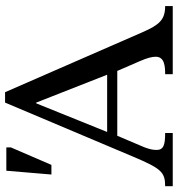

<svg xmlns="http://www.w3.org/2000/svg" viewBox="8 -710 702 758"><g transform="rotate(-90 359.0 -331.0)"><path d="M714 0V-30C660 -30 640 -53 611 -119L374 -662H333L121 -160C73 -46 59 -30 3 -30V0H213V-30C166 -30 146 -36 146 -64C146 -82 151 -97 157 -113L202 -219H458L497 -129C510 -99 514 -81 514 -67C514 -32 475 -30 445 -30V0ZM443 -259H217L330 -539H333ZM49 -479H87L156 -639V-657H64Z"/></g></svg>

Font: STIX Two Math
Style: Regular
Weight: 400
Designer: Ross Mills, John Hudson & Paul Hanslow, Tiro Typeworks Ltd; with portions MicroPress Inc., with additions and correction
Foundry: Tiro Typeworks Ltd
Version: Version 2.02 b142